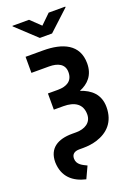

<svg xmlns="http://www.w3.org/2000/svg" viewBox="-209 -1018 923 1314"><g transform="rotate(-20 252.5 -361.0)"><path d="M19 37C22 144 88 198 179 219L219 133C189 118 148 102 148 57C148 25 169 10 204 10H232C269 10 302 5 332 -4C416 -30 478 -90 478 -199C478 -292 420 -340 345 -365C409 -391 456 -439 456 -525C456 -664 344 -711 203 -711H75V-594H203C268 -594 315 -571 315 -512C315 -449 271 -423 206 -423H133V-305H203C283 -305 337 -273 337 -197C337 -136 286 -107 224 -107H194C91 -107 19 -66 19 37ZM63 -937 211 -799H300L448 -936V-941H327L256 -872L184 -941H63Z"/></g></svg>

Font: Asimov Pro
Style: Bd
Weight: 700
Designer: Google
Version: Version 2.000980; 2014